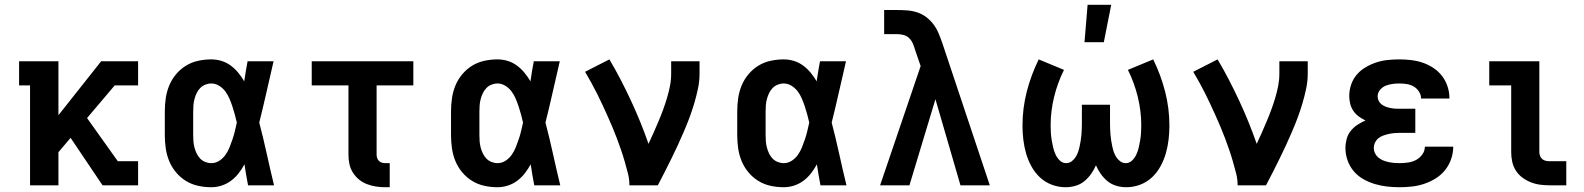

<svg xmlns="http://www.w3.org/2000/svg" viewBox="-20 -777 6640 805"><path d="M106 0V-419H60V-520H225V-294L404 -520H559V-419H461L345 -282L474 -101H559V0H410L276 -199L225 -139V0Z M866 8Q838 8 810.5 2Q783 -4 759.5 -18.5Q736 -33 718 -54.5Q700 -76 689.5 -101.5Q679 -127 675 -154.5Q671 -182 671 -210V-310Q671 -338 675 -365.5Q679 -393 689.5 -418.5Q700 -444 718 -465.5Q736 -487 759.5 -501.5Q783 -516 810.5 -522Q838 -528 866 -528Q888 -528 909 -521.5Q930 -515 947.5 -502Q965 -489 979 -472Q993 -455 1004 -436Q1007 -457 1010.5 -478Q1014 -499 1018 -520H1127Q1112 -456 1097.5 -391.5Q1083 -327 1067 -263Q1084 -198 1098.5 -132Q1113 -66 1129 0H1020Q1016 -22 1012 -44Q1008 -66 1005 -88Q994 -68 980.5 -50.5Q967 -33 949 -19.5Q931 -6 909.5 1Q888 8 866 8ZM866 -93Q884 -93 899.5 -103Q915 -113 925.5 -128Q936 -143 942.5 -159.5Q949 -176 955 -193.5Q961 -211 965 -228.5Q969 -246 973 -263Q969 -280 964.5 -297Q960 -314 954.5 -330.5Q949 -347 942 -363.5Q935 -380 924.5 -394Q914 -408 898.5 -417.5Q883 -427 866 -427Q853 -427 840.5 -422Q828 -417 819 -407.5Q810 -398 804.5 -386.5Q799 -375 795.5 -362Q792 -349 791 -336Q790 -323 790 -310V-210Q790 -197 791 -184Q792 -171 795.5 -158Q799 -145 804.5 -133.5Q810 -122 819 -112.5Q828 -103 840.5 -98Q853 -93 866 -93Z M1595 8Q1575 8 1556 5Q1537 2 1518.5 -5Q1500 -12 1485 -24.5Q1470 -37 1459.5 -53.5Q1449 -70 1445 -89.5Q1441 -109 1441 -128V-419H1287V-520H1713V-419H1559V-128Q1559 -121 1561.5 -114Q1564 -107 1569 -102Q1574 -97 1581 -95Q1588 -93 1595 -93H1614V8Z M2066 8Q2038 8 2010.5 2Q1983 -4 1959.5 -18.5Q1936 -33 1918 -54.5Q1900 -76 1889.5 -101.5Q1879 -127 1875 -154.5Q1871 -182 1871 -210V-310Q1871 -338 1875 -365.5Q1879 -393 1889.5 -418.5Q1900 -444 1918 -465.5Q1936 -487 1959.5 -501.5Q1983 -516 2010.5 -522Q2038 -528 2066 -528Q2088 -528 2109 -521.5Q2130 -515 2147.5 -502Q2165 -489 2179 -472Q2193 -455 2204 -436Q2207 -457 2210.5 -478Q2214 -499 2218 -520H2327Q2312 -456 2297.5 -391.5Q2283 -327 2267 -263Q2284 -198 2298.5 -132Q2313 -66 2329 0H2220Q2216 -22 2212 -44Q2208 -66 2205 -88Q2194 -68 2180.5 -50.5Q2167 -33 2149 -19.5Q2131 -6 2109.5 1Q2088 8 2066 8ZM2066 -93Q2084 -93 2099.5 -103Q2115 -113 2125.5 -128Q2136 -143 2142.5 -159.5Q2149 -176 2155 -193.5Q2161 -211 2165 -228.5Q2169 -246 2173 -263Q2169 -280 2164.5 -297Q2160 -314 2154.5 -330.5Q2149 -347 2142 -363.5Q2135 -380 2124.5 -394Q2114 -408 2098.5 -417.5Q2083 -427 2066 -427Q2053 -427 2040.5 -422Q2028 -417 2019 -407.5Q2010 -398 2004.5 -386.5Q1999 -375 1995.5 -362Q1992 -349 1991 -336Q1990 -323 1990 -310V-210Q1990 -197 1991 -184Q1992 -171 1995.5 -158Q1999 -145 2004.5 -133.5Q2010 -122 2019 -112.5Q2028 -103 2040.5 -98Q2053 -93 2066 -93Z M2619 0Q2619 -26 2612.5 -51Q2606 -76 2599 -100.5Q2592 -125 2583.5 -149.5Q2575 -174 2566 -198Q2557 -222 2547 -245.5Q2537 -269 2526.5 -292.5Q2516 -316 2505 -339.5Q2494 -363 2482.5 -386Q2471 -409 2458.5 -431.5Q2446 -454 2433 -476L2535 -528Q2560 -486 2582.5 -442.5Q2605 -399 2625.5 -355Q2646 -311 2664.5 -265.5Q2683 -220 2699 -174Q2710 -197 2720.5 -221Q2731 -245 2741 -268.5Q2751 -292 2760 -316.5Q2769 -341 2776.5 -366Q2784 -391 2789 -416.5Q2794 -442 2794 -468V-520H2913V-468Q2913 -437 2906.5 -406Q2900 -375 2891 -344.5Q2882 -314 2871 -284.5Q2860 -255 2847.5 -226Q2835 -197 2822 -168.5Q2809 -140 2795 -112Q2781 -84 2767 -56Q2753 -28 2738 0Z M3266 8Q3238 8 3210.5 2Q3183 -4 3159.5 -18.5Q3136 -33 3118 -54.5Q3100 -76 3089.5 -101.5Q3079 -127 3075 -154.5Q3071 -182 3071 -210V-310Q3071 -338 3075 -365.5Q3079 -393 3089.5 -418.5Q3100 -444 3118 -465.5Q3136 -487 3159.5 -501.5Q3183 -516 3210.5 -522Q3238 -528 3266 -528Q3288 -528 3309 -521.5Q3330 -515 3347.5 -502Q3365 -489 3379 -472Q3393 -455 3404 -436Q3407 -457 3410.5 -478Q3414 -499 3418 -520H3527Q3512 -456 3497.5 -391.5Q3483 -327 3467 -263Q3484 -198 3498.5 -132Q3513 -66 3529 0H3420Q3416 -22 3412 -44Q3408 -66 3405 -88Q3394 -68 3380.5 -50.5Q3367 -33 3349 -19.5Q3331 -6 3309.5 1Q3288 8 3266 8ZM3266 -93Q3284 -93 3299.5 -103Q3315 -113 3325.5 -128Q3336 -143 3342.5 -159.5Q3349 -176 3355 -193.5Q3361 -211 3365 -228.5Q3369 -246 3373 -263Q3369 -280 3364.5 -297Q3360 -314 3354.5 -330.5Q3349 -347 3342 -363.5Q3335 -380 3324.5 -394Q3314 -408 3298.5 -417.5Q3283 -427 3266 -427Q3253 -427 3240.5 -422Q3228 -417 3219 -407.5Q3210 -398 3204.5 -386.5Q3199 -375 3195.5 -362Q3192 -349 3191 -336Q3190 -323 3190 -310V-210Q3190 -197 3191 -184Q3192 -171 3195.5 -158Q3199 -145 3204.5 -133.5Q3210 -122 3219 -112.5Q3228 -103 3240.5 -98Q3253 -93 3266 -93Z M3670 0 3840 -500 3817 -567Q3813 -581 3807.5 -594Q3802 -607 3792 -617Q3782 -627 3768 -630.5Q3754 -634 3739 -634H3687V-735H3739Q3761 -735 3782.5 -733.5Q3804 -732 3824.5 -725.5Q3845 -719 3862.5 -706Q3880 -693 3893 -676Q3906 -659 3914.5 -639Q3923 -619 3930 -599L4130 0H4007L3902 -361L3793 0Z M4702 8Q4681 8 4660.5 2Q4640 -4 4624 -17Q4608 -30 4595.5 -47.5Q4583 -65 4575 -84Q4567 -65 4554.5 -47.5Q4542 -30 4526 -17Q4510 -4 4489.5 2Q4469 8 4448 8Q4418 8 4390 -2.5Q4362 -13 4340.5 -33Q4319 -53 4304.5 -79.5Q4290 -106 4282 -134Q4274 -162 4270.5 -191.5Q4267 -221 4267 -250Q4267 -323 4285 -393Q4303 -463 4335 -528L4441 -484Q4414 -430 4399.5 -370.5Q4385 -311 4385 -251Q4385 -235 4386 -219.5Q4387 -204 4389.5 -189Q4392 -174 4395.5 -159Q4399 -144 4405.5 -129.5Q4412 -115 4423.5 -104Q4435 -93 4450 -93Q4463 -93 4473 -100.5Q4483 -108 4489.5 -118Q4496 -128 4500 -139.5Q4504 -151 4506.5 -163Q4509 -175 4511 -187Q4513 -199 4514 -211Q4515 -223 4515.5 -235.5Q4516 -248 4516 -260V-338H4634V-260Q4634 -248 4634.5 -235.5Q4635 -223 4636 -211Q4637 -199 4639 -187Q4641 -175 4643.5 -163Q4646 -151 4650 -139.5Q4654 -128 4660.5 -118Q4667 -108 4677 -100.5Q4687 -93 4700 -93Q4715 -93 4726.5 -104Q4738 -115 4744.5 -129.5Q4751 -144 4754.5 -159Q4758 -174 4760.5 -189Q4763 -204 4764 -219.5Q4765 -235 4765 -251Q4765 -311 4750.5 -370.5Q4736 -430 4709 -484L4815 -528Q4847 -463 4865 -393Q4883 -323 4883 -250Q4883 -221 4879.5 -191.5Q4876 -162 4868 -134Q4860 -106 4845.5 -79.5Q4831 -53 4809.5 -33Q4788 -13 4760 -2.5Q4732 8 4702 8ZM4527 -600 4540 -757H4639L4608 -600Z M5169 0Q5169 -26 5162.5 -51Q5156 -76 5149 -100.5Q5142 -125 5133.5 -149.5Q5125 -174 5116 -198Q5107 -222 5097 -245.5Q5087 -269 5076.5 -292.5Q5066 -316 5055 -339.5Q5044 -363 5032.5 -386Q5021 -409 5008.5 -431.5Q4996 -454 4983 -476L5085 -528Q5110 -486 5132.5 -442.5Q5155 -399 5175.5 -355Q5196 -311 5214.5 -265.5Q5233 -220 5249 -174Q5260 -197 5270.5 -221Q5281 -245 5291 -268.5Q5301 -292 5310 -316.5Q5319 -341 5326.5 -366Q5334 -391 5339 -416.5Q5344 -442 5344 -468V-520H5463V-468Q5463 -437 5456.5 -406Q5450 -375 5441 -344.5Q5432 -314 5421 -284.5Q5410 -255 5397.5 -226Q5385 -197 5372 -168.5Q5359 -140 5345 -112Q5331 -84 5317 -56Q5303 -28 5288 0Z M5848 8Q5821 8 5795 5Q5769 2 5744 -5.5Q5719 -13 5696 -26Q5673 -39 5656 -59Q5639 -79 5630 -104.5Q5621 -130 5621 -156Q5621 -175 5626 -194Q5631 -213 5643 -228Q5655 -243 5671 -253.5Q5687 -264 5705 -272Q5690 -279 5676.5 -289Q5663 -299 5654 -312.5Q5645 -326 5641 -342Q5637 -358 5637 -374Q5637 -399 5645 -422.5Q5653 -446 5669 -464.5Q5685 -483 5706.5 -495.5Q5728 -508 5751 -515.5Q5774 -523 5798.5 -525.5Q5823 -528 5847 -528Q5872 -528 5897 -525Q5922 -522 5945.5 -514Q5969 -506 5990 -492Q6011 -478 6026 -458.5Q6041 -439 6049 -415Q6057 -391 6057 -366V-364H5938V-365Q5938 -380 5929 -393.5Q5920 -407 5907 -414.5Q5894 -422 5878.5 -424.5Q5863 -427 5847 -427Q5833 -427 5818 -425Q5803 -423 5789.5 -417.5Q5776 -412 5766 -400Q5756 -388 5756 -373Q5756 -363 5760.5 -354Q5765 -345 5773 -339Q5781 -333 5790.5 -329.5Q5800 -326 5810 -324Q5820 -322 5830 -321.5Q5840 -321 5850 -321H5914V-220H5850Q5838 -220 5826.5 -219Q5815 -218 5803.5 -215.5Q5792 -213 5780.5 -209Q5769 -205 5760 -198Q5751 -191 5745.5 -180Q5740 -169 5740 -157Q5740 -145 5745 -134.5Q5750 -124 5759 -116.5Q5768 -109 5779 -104.5Q5790 -100 5801.5 -97.5Q5813 -95 5824.5 -94Q5836 -93 5848 -93Q5865 -93 5883 -95.5Q5901 -98 5916.5 -106Q5932 -114 5943 -129Q5954 -144 5954 -162H6073Q6073 -135 6064 -109.5Q6055 -84 6038.5 -63.5Q6022 -43 5999.5 -29Q5977 -15 5952 -6.5Q5927 2 5900.5 5Q5874 8 5848 8Z M6479 0Q6459 0 6438.5 -2.5Q6418 -5 6399 -12.5Q6380 -20 6363.5 -32Q6347 -44 6336 -61Q6325 -78 6320.5 -98Q6316 -118 6316 -139V-419H6224V-520H6434V-139Q6434 -130 6437.5 -122Q6441 -114 6447.5 -109Q6454 -104 6462.5 -102.5Q6471 -101 6479 -101H6547V0Z"/></svg>

Font: Iosevka Etoile
Style: Bold
Weight: 700
Designer: Belleve Invis
Foundry: Belleve Invis
Version: Version 28.1.0; ttfautohint (v1.8.4)